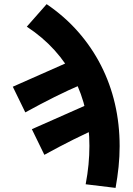

<svg xmlns="http://www.w3.org/2000/svg" viewBox="-20 -720 640 921"><path d="M534.4 181.3 390.9 163.9Q400.3 114.5 404.6 69.1Q408.9 23.8 408.9 -20.6Q408.9 -109.1 390.6 -189.9Q372.3 -270.7 335.3 -343.5Q298.4 -416.2 241.8 -478.9Q185.2 -541.7 108.6 -592.1L203.7 -700.1Q290 -641.4 355.2 -567Q420.4 -492.6 464.6 -405.9Q508.9 -319.1 531.4 -221.8Q553.9 -124.4 553.9 -18.9Q553.9 30.4 548.8 80.2Q543.6 130 534.4 181.3ZM192.8 22.7 132.8 -100.3 474.5 -251.5 468.6 -113.8Q399.6 -84.4 333.2 -51.1Q266.7 -17.9 192.8 22.7ZM101.4 -180.9 41.4 -304 383 -455.2 377.2 -317.4Q308.2 -288 241.8 -254.8Q175.3 -221.6 101.4 -180.9Z"/></svg>

Font: Source Code Pro ExtraLight
Style: Regular
Weight: 200
Monospace: yes
Designer: Paul D. Hunt, Teo Tuominen
Foundry: Adobe
Version: Version 1.026;hotconv 1.1.0;makeotfexe 2.6.0